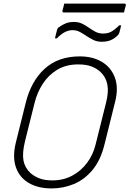

<svg xmlns="http://www.w3.org/2000/svg" viewBox="-20 -1036 725 1076"><path d="M427 -720Q500 -720 551.5 -689Q603 -658 624 -600.5Q645 -543 625 -465L566 -228Q544 -138 498.5 -83.5Q453 -29 393.5 -4.5Q334 20 269 20Q194 20 141.5 -10.5Q89 -41 69 -99Q49 -157 69 -238L124 -459Q154 -581 230 -650.5Q306 -720 427 -720ZM120 -244Q104 -178 111.5 -137Q119 -96 150 -67Q171 -48 200.5 -36.5Q230 -25 274 -25Q335 -25 384.5 -51.5Q434 -78 468 -123.5Q502 -169 516 -227L574 -459Q590 -521 581.5 -563Q573 -605 543 -633Q524 -651 494.5 -663Q465 -675 418 -675Q350 -675 300.5 -645Q251 -615 219.5 -566Q188 -517 174 -460ZM558 -848Q584 -848 603.5 -858.5Q623 -869 648 -894H659Q657 -885 654 -873Q651 -861 648 -850Q647 -845 637 -835Q620 -819 599.5 -810.5Q579 -802 549 -802Q524 -802 503.5 -812Q483 -822 464.5 -834.5Q446 -847 427.5 -857Q409 -867 387 -867Q342 -867 299 -821H288Q290 -830 293.5 -844.5Q297 -859 300 -869Q301 -871 302.5 -875.5Q304 -880 311 -884Q330 -898 349.5 -905.5Q369 -913 394 -913Q421 -913 441 -903Q461 -893 478.5 -880.5Q496 -868 515 -858Q534 -848 558 -848ZM340 -1016H676Q687 -1016 685 -1005Q682 -995 679.5 -985.5Q677 -976 675 -966H339Q328 -966 330 -977Q333 -987 335.5 -996.5Q338 -1006 340 -1016Z"/></svg>

Font: Recursive Sn Lnr St Lt
Style: Italic
Weight: 300
Italic angle: -15°
Version: Version 1.079;hotconv 1.0.112;makeotfexe 2.5.65598; ttfautoh